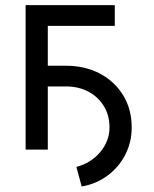

<svg xmlns="http://www.w3.org/2000/svg" viewBox="-20 -565 580 725"><path d="M413.4 -545.5V-467.3H160.5V-316.8H228.7Q301.5 -316.8 357.6 -286.9Q413.7 -257.1 445.5 -204.5Q477.3 -152 477.3 -83.8Q477.3 -28.1 453.1 19Q429 66.1 386.4 97.8Q343.8 129.6 288.4 139.2L268.5 65.3Q323.5 50.8 358.5 9.1Q393.5 -32.7 393.5 -83.8Q393.5 -129.3 372.3 -164.1Q351.2 -198.9 314.1 -218.8Q277 -238.6 228.7 -238.6H160.5V0H76.7V-545.5Z"/></svg>

Font: Inter Alia
Style: Regular
Weight: 400
Designer: Rasmus Andersson (Latin, Greek, Cyrillic etc.) and Evan from Shavian.info (Shavian, old style figures)
Foundry: Shavian.info
Version: Version 0.001;git-37ab20767